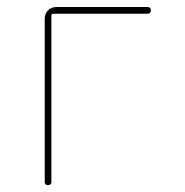

<svg xmlns="http://www.w3.org/2000/svg" viewBox="-20 -540 540 560"><path d="M110.4 -9.8V-485.4Q110.4 -500 120.1 -509.8Q129.9 -519.5 144.5 -519.5H410.2Q419.9 -519.5 419.9 -509.8Q419.9 -500 410.2 -500H134.8Q129.9 -500 129.9 -495.1V-9.8Q129.9 0 120.1 0Q110.4 0 110.4 -9.8Z"/></svg>

Font: Rounded-X Mgen+ 1m thin
Style: Regular
Weight: 100
Designer: [Source Han Sans]
Ryoko NISHIZUKA  (kana & ideographs); Paul D. Hunt (Latin, Greek & Cyrillic); Wenlong ZHANG  (bopomofo
Version: Version 1.059.20150602